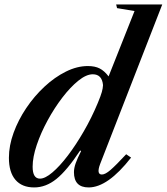

<svg xmlns="http://www.w3.org/2000/svg" viewBox="-20 -831 748 862"><path d="M133.5 10.5Q78.5 10.5 49.2 -23.8Q20 -58 20 -122.5Q20 -177 41 -234.8Q62 -292.5 98 -346Q134 -399.5 179.8 -442Q225.5 -484.5 275.8 -509.5Q326 -534.5 374.5 -534.5Q406 -534.5 427.2 -523.8Q448.5 -513 467.5 -488L584 -781.5L505.5 -794.5L501.5 -811H708.5L429.5 -94.5Q412 -47.5 437.5 -47.5Q452.5 -47.5 476.2 -68Q500 -88.5 546.5 -138.5L568.5 -123.5Q464 10.5 378 10.5Q312 10.5 312 -58Q312 -76.5 320 -98.8Q328 -121 344 -152.5L340 -155.5Q280.5 -65.5 233.2 -27.5Q186 10.5 133.5 10.5ZM159.5 -29Q182.5 -29 215.2 -56.8Q248 -84.5 284.5 -132.5Q321 -180.5 356.2 -241.5Q391.5 -302.5 419 -368.5Q432.5 -401 437.2 -418Q442 -435 442.5 -449Q438 -497.5 396.5 -497.5Q367.5 -497.5 331.8 -468.8Q296 -440 260 -393Q224 -346 193.8 -290.5Q163.5 -235 145 -180.2Q126.5 -125.5 126.5 -82.5Q126.5 -29 159.5 -29Z"/></svg>

Font: Libre Caslon Text Medium Italic
Style: Regular
Weight: 500
Italic angle: -22.583°
Designer: Pablo Impallari, Rodrigo Fuenzalida, Katja Schimmel
Foundry: Pablo Impallari, Rodrigo Fuenzalida
Version: Version 2.000